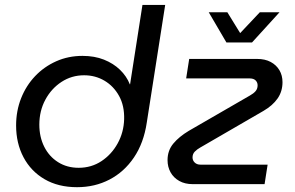

<svg xmlns="http://www.w3.org/2000/svg" viewBox="-20 -750 1202 782"><path d="M293.8 12.4Q217.2 12.4 161.5 -20.1Q105.8 -52.6 75.7 -109.6Q45.6 -166.6 45.6 -239Q45.6 -298.4 66 -349.9Q86.4 -401.4 123 -439.9Q159.6 -478.4 208.9 -500.4Q258.2 -522.4 316 -522.4Q365 -522.4 403.4 -507.1Q441.8 -491.8 468.7 -465.8Q495.6 -439.8 508.8 -406.6H509.8L560.2 -730H652.8L577.8 -250.6Q565.4 -167.6 525.6 -108.7Q485.8 -49.8 426.1 -18.7Q366.4 12.4 293.8 12.4ZM300.4 -66.6Q352.4 -66.6 393.5 -93.9Q434.6 -121.2 459.3 -166.1Q484 -211 485.6 -264Q487.2 -318.8 465.1 -359Q443 -399.2 405.6 -421.3Q368.2 -443.4 322.6 -443.4Q271.8 -443.4 230.5 -416.4Q189.2 -389.4 164.7 -343.9Q140.2 -298.4 140.2 -242.4Q140.2 -192.2 160.2 -152.3Q180.2 -112.4 216.6 -89.5Q253 -66.6 300.4 -66.6ZM765 0Q733.2 0 710.1 -13Q687 -26 674.7 -48.1Q662.4 -70.2 662.4 -97.8Q662.4 -137 685.9 -165.2Q709.4 -193.4 748.8 -217L998 -361Q1012.4 -369 1020.8 -378.6Q1029.2 -388.2 1029.2 -402.6Q1029.2 -414.4 1021.1 -422.5Q1013 -430.6 997.2 -430.6H738.2L750.6 -510H1027Q1059.6 -510 1082.6 -497.6Q1105.6 -485.2 1118.1 -464Q1130.6 -442.8 1130.6 -415.2Q1130.6 -377.6 1110.5 -348.8Q1090.4 -320 1053.2 -298.4L795.4 -149Q782.4 -141.8 773.3 -132.4Q764.2 -123 764.2 -108.6Q764.2 -96.6 773 -88Q781.8 -79.4 796.6 -79.4H1070L1057.6 0ZM902.2 -577 830.2 -700H906L958.2 -615.2L1038.2 -700H1118.4L1006.4 -577Z"/></svg>

Font: MuseoModerno Thin
Style: Italic
Weight: 100
Italic angle: -9°
Designer: Pablo Cosgaya, Héctor Gatti, Marcela Romero, and the Authors of The MuseoModerno Project.
Foundry: Omnibus-Type Team
Version: Version 1.003